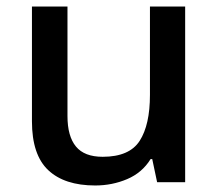

<svg xmlns="http://www.w3.org/2000/svg" viewBox="-20 -559 671 589"><path d="M548 -539V0H462L447 -71H442Q416 -29 370 -9.5Q324 10 272 10Q178 10 128 -37Q78 -84 78 -187V-539H187V-203Q187 -141 213 -109.5Q239 -78 295 -78Q377 -78 408.5 -127Q440 -176 440 -268V-539Z"/></svg>

Font: Noto Traditional Nushu Medium
Style: Regular
Weight: 500
Version: Version 2.003